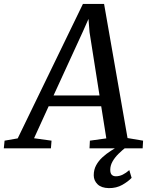

<svg xmlns="http://www.w3.org/2000/svg" viewBox="-85 -768 766 994"><path d="M-65.3 0 -61.3 -39.8 6.7 -51.6 344.4 -747.8H453.8L575.3 -53.3L655.8 -39.8L653.5 0H378.4L380.4 -39.8L465.4 -51.6L439 -217.7H166.8L91.3 -52.3L181.8 -39.8L178.6 0ZM192.3 -273.8H430.2L378.6 -601.2L373.1 -670L344.9 -606.3ZM478.6 205.9Q439.6 205.2 420 185.9Q400.3 166.5 400.3 139.4Q400.3 110.3 412.9 87.4Q425.4 64.4 445.3 46.3Q465.2 28.1 488.1 13.4Q511 -1.4 531.5 -13.7L554.7 -25.1L569.4 -7.5Q547.6 9.5 528.4 28.4Q509.3 47.3 497.7 67.9Q486 88.4 485.8 110.7Q485.7 128.8 493.4 136.7Q501.1 144.6 514.8 144.6Q533.1 144.6 550.4 136.1Q567.7 127.5 584.4 112.7L596.4 152.8Q578.2 172 547.9 189.2Q517.5 206.3 478.6 205.9Z"/></svg>

Font: Merriweather Light
Style: Italic
Weight: 300
Italic angle: -7.8°
Designer: Eben Sorkin
Foundry: Eben Sorkin
Version: Version 2.101